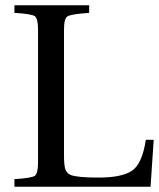

<svg xmlns="http://www.w3.org/2000/svg" viewBox="-20 -712 608 732"><path d="M35 0V-29Q101 -33 113 -42Q125 -51 125 -93V-599Q125 -641 113 -650Q101 -659 35 -663V-692H320V-663Q250 -658 237 -649.5Q224 -641 224 -599V-120Q224 -82 229 -67Q234 -52 249 -45Q275 -35 356 -35Q444 -35 483 -61Q522 -87 536 -179H566L554 0Z"/></svg>

Font: Linguistics Pro
Style: Regular
Weight: 400
Designer: Stefan Peev, Context Ltd
Foundry: Stefan Peev, Context Ltd
Version: Version 001.000